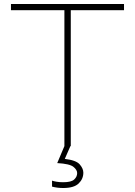

<svg xmlns="http://www.w3.org/2000/svg" viewBox="-20 -733 677 963"><path d="M303 0V-682H35V-713H602V-682H335V0ZM297 210Q267.5 210 241 203V173Q248.5 176 263.8 178.5Q279 181 297 181Q337.5 181 352.2 167.2Q367 153.5 367 135Q367 119 348.2 103.8Q329.5 88.5 267 85L308 -12H333V0L305 64Q361.5 70.5 379.8 91.5Q398 112.5 398 133Q398 164.5 374.5 187.2Q351 210 297 210Z"/></svg>

Font: Heraclito Thin
Style: Regular
Weight: 100
Designer: Kostas Bartsokas (font) & Cristiano Sobral (main changes)
Foundry: Kostas Bartsokas (font) & Cristiano Sobral (main changes)
Version: Version 1.00;July 8, 2020;FontCreator 13.0.0.2655 64-bit